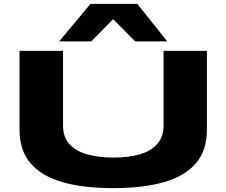

<svg xmlns="http://www.w3.org/2000/svg" viewBox="-20 -963 1171 993"><path d="M81 -292V-700H306V-314Q306 -252 341 -215.5Q376 -179 435.5 -163.5Q495 -148 568 -148Q644 -148 702 -164.5Q760 -181 793 -218Q826 -255 826 -314V-700H1050V-292Q1050 -185 993 -118.5Q936 -52 828 -21Q720 10 566 10Q412 10 303.5 -21Q195 -52 138 -118.5Q81 -185 81 -292ZM286 -749 448 -943H690L845 -749H679L565 -864L452 -749Z"/></svg>

Font: Georama ExtraExtended
Style: Bold
Weight: 700
Width: 8
Designer: Jean-Baptiste Levee
Foundry: Production Type
Version: Version 1.000